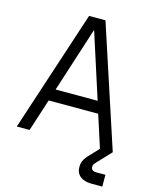

<svg xmlns="http://www.w3.org/2000/svg" viewBox="-132 -797 865 1086"><g transform="rotate(15 300.0 -253.5)"><path d="M574 203H510Q468 203 444 183.5Q420 164 420 128Q420 110 426 95Q432 80 446 64L506 0L445 -189H155L94 0H19L252 -710H348L581 0L502 84Q497 89 493.5 95Q490 101 490 109Q490 134 520 134H574ZM300 -641 177 -259H423Z"/></g></svg>

Font: Orbit
Style: Regular
Weight: 400
Designer: Sooun Cho
Foundry: JAMO
Version: Version 1.000; ttfautohint (v1.8.4.7-5d5b);gftools[0.9.29]